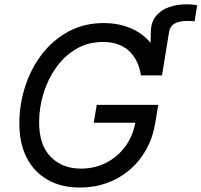

<svg xmlns="http://www.w3.org/2000/svg" viewBox="-20 -842 915 872"><path d="M661.1 -521 665 -697.8Q666 -742.2 688.7 -769.5Q711.4 -796.9 747.8 -809.6Q784.2 -822.3 825.7 -822.3Q841.8 -822.3 855.2 -821Q868.7 -819.8 875.5 -817.9L863.8 -745.1Q856.4 -746.1 848.6 -746.6Q840.8 -747.1 835.4 -747.1Q793.9 -747.1 772.9 -734.9Q752 -722.7 748 -697.8L715.8 -499.5ZM343.8 9.8Q258.3 9.8 196.5 -25.4Q134.8 -60.5 101.3 -125.7Q67.9 -190.9 67.9 -281.2Q67.9 -367.7 94.2 -449.2Q120.6 -530.8 170.4 -595.7Q220.2 -660.6 291.3 -699Q362.3 -737.3 451.2 -737.3Q509.8 -737.3 558.1 -720Q606.4 -702.6 641.4 -671.1Q676.3 -639.6 695.6 -595.9Q714.8 -552.2 715.8 -499.5H620.1Q614.7 -534.7 601.3 -562.5Q587.9 -590.3 566.4 -610.4Q544.9 -630.4 515.1 -640.9Q485.4 -651.4 447.8 -651.4Q380.4 -651.4 326.9 -620.1Q273.4 -588.9 235.6 -536.1Q197.8 -483.4 177.7 -418.5Q157.7 -353.5 157.7 -286.1Q157.7 -183.1 210.4 -129.6Q263.2 -76.2 347.2 -76.2Q410.2 -76.2 462.6 -103Q515.1 -129.9 550.3 -178.7Q585.4 -227.5 596.2 -293L622.1 -284.7H405.8L419.4 -365.7H698.7L685.1 -283.2Q673.8 -215.8 643.6 -161.9Q613.3 -107.9 567.9 -69.6Q522.5 -31.2 465.3 -10.7Q408.2 9.8 343.8 9.8Z"/></svg>

Font: Adwaita Sans
Style: Italic
Weight: 400
Italic angle: -9.39999°
Designer: Rasmus Andersson
Foundry: rsms
Version: Version 4.001;git-9221beed3